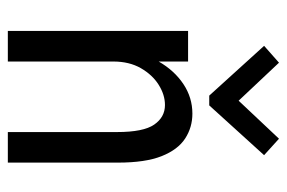

<svg xmlns="http://www.w3.org/2000/svg" viewBox="-141 -591 732 490"><g transform="rotate(90 225.0 -346.0)"><path d="M59 0V-460H137V-385Q160 -425 194.5 -448Q229 -471 270 -471Q305 -471 333.5 -452.5Q362 -434 378.5 -392.5Q395 -351 395 -281V0H317V-279Q317 -346 298 -373.5Q279 -401 248 -401Q222 -401 196.5 -385Q171 -369 154 -339.5Q137 -310 137 -269V0ZM140 -692 237 -589 334 -692 376 -654 249 -514H224L97 -654Z"/></g></svg>

Font: Inconsolata SemiCondensed Medium
Style: Regular
Weight: 500
Width: 4
Monospace: yes
Designer: Raph Levien, Cyreal, Brenton Simpson
Foundry: Raph Levien, Cyreal, Google
Version: Version 3.001; ttfautohint (v1.8.2.53-6de2)